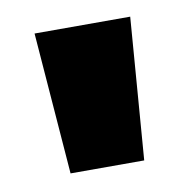

<svg xmlns="http://www.w3.org/2000/svg" viewBox="-44 -757 339 344"><g transform="rotate(-10 126.0 -585.0)"><path d="M213 -714 193 -456H59L39 -714Z"/></g></svg>

Font: Noto Sans Lao UI ExtCond Blk
Style: Regular
Weight: 900
Width: 2
Designer: Monotype Design Team
Foundry: Monotype Imaging Inc.
Version: Version 2.000; ttfautohint (v1.8.4.7-5d5b)